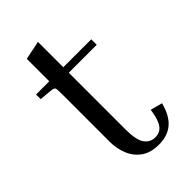

<svg xmlns="http://www.w3.org/2000/svg" viewBox="-202 -712 792 792"><g transform="rotate(-45 193.5 -316.5)"><path d="M365 -102Q350 -44 318 -17Q286 10 236 10Q188 10 158 -11.5Q128 -33 114 -68Q100 -103 100 -141V-414Q100 -449 97.5 -455Q95 -461 78 -463L23 -468V-495H100V-626L182 -643V-495H345V-463H182V-133Q182 -70 199.5 -46Q217 -22 246 -22Q275 -22 290.5 -44Q306 -66 313 -116Z"/></g></svg>

Font: Inria Serif
Style: Regular
Weight: 400
Designer: Black Foundry Team
Foundry: Black Foundry
Version: Version 1.000; ttfautohint (v1.8.3)